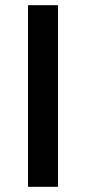

<svg xmlns="http://www.w3.org/2000/svg" viewBox="-20 -720 332 740"><path d="M88 0V-700H203.5V0Z"/></svg>

Font: Overpass SemiBold
Style: Regular
Weight: 600
Designer: Delve Withrington, Dave Bailey, Thomas Jockin
Foundry: Delve Fonts LLC
Version: Version 4.000